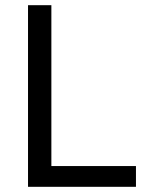

<svg xmlns="http://www.w3.org/2000/svg" viewBox="-20 -720 564 740"><path d="M88 -700H178V-80H504V0H88Z"/></svg>

Font: Moderustic
Style: Regular
Weight: 400
Designer: Tural Alisoy
Foundry: TAFT Foundry
Version: Version 2.120